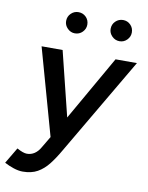

<svg xmlns="http://www.w3.org/2000/svg" viewBox="-140 -796 831 1079"><g transform="rotate(10 276.0 -256.5)"><path d="M65 212Q41 212 12.5 202.5Q-16 193 -40 180L14 89Q50 109 71 109Q95 109 114.5 96Q134 83 148 58L229 -78L470 -500H592L267 54Q239 103 211.5 138Q184 173 149.5 192.5Q115 212 65 212ZM188 0 48 -500H168L272 -79L295 0ZM219 -604Q195 -604 177 -622Q159 -640 159 -664Q159 -690 177 -707.5Q195 -725 219 -725Q245 -725 262.5 -707.5Q280 -690 280 -664Q280 -640 262.5 -622Q245 -604 219 -604ZM474 -604Q449 -604 431 -622Q413 -640 413 -664Q413 -690 431 -707.5Q449 -725 474 -725Q499 -725 516.5 -707.5Q534 -690 534 -664Q534 -640 516.5 -622Q499 -604 474 -604Z"/></g></svg>

Font: Figtree Light SemiBold
Style: Italic
Weight: 600
Italic angle: -9.5°
Version: Version 2.001;gftools[0.9.30]